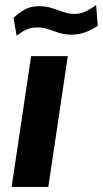

<svg xmlns="http://www.w3.org/2000/svg" viewBox="-20 -739 406 759"><path d="M26 0 103 -517H248L171 0ZM45.5 -598 33.5 -668.5Q54.5 -688 77.8 -701.2Q101 -714.5 135 -714.5Q162 -714.5 185.2 -707Q208.5 -699.5 230.2 -691.8Q252 -684 274.5 -684Q299 -684 321.2 -695.2Q343.5 -706.5 360 -719L366.5 -637.5Q349 -624.5 321.8 -613.2Q294.5 -602 262 -602Q235 -602 213.8 -609Q192.5 -616 172 -623.2Q151.5 -630.5 127 -630.5Q102.5 -630.5 84.8 -622.2Q67 -614 45.5 -598Z"/></svg>

Font: Public Sans
Style: Bold Italic
Weight: 700
Italic angle: -8°
Designer: The Public Sans project authors (U.S. Web Design System). Libre Franklin designed by Pablo Impallari and Rodrigo Fuenzal
Version: Version 1.008; ttfautohint (v1.8.1) -l 8 -r 50 -G 200 -x 14 